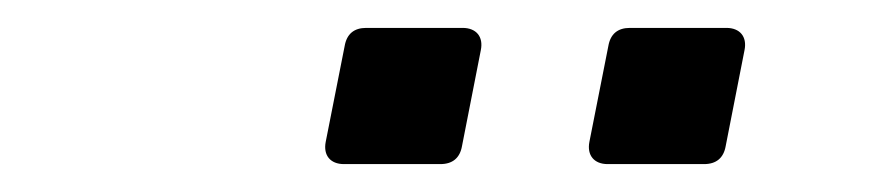

<svg xmlns="http://www.w3.org/2000/svg" viewBox="-20 -778 642 139"><path d="M229 -659.2H298.8C307.6 -659.2 313 -663.6 314.5 -672.4L328.1 -741.7C330.1 -751.5 324.7 -757.8 314.9 -757.8H245.1C236.3 -757.8 231 -753.4 229.5 -744.6L215.8 -675.3C213.9 -665.5 219.2 -659.2 229 -659.2ZM419.9 -659.2H489.7C498.5 -659.2 503.9 -663.6 505.4 -672.4L519 -741.7C521 -751.5 515.6 -757.8 505.9 -757.8H436C427.2 -757.8 421.9 -753.4 420.4 -744.6L406.7 -675.3C404.8 -665.5 410.2 -659.2 419.9 -659.2Z"/></svg>

Font: Hack
Style: Oblique
Weight: 400
Italic angle: -12°
Monospace: yes
Designer: Christopher Simpkins
Foundry: Christopher Simpkins
Version: Version 2.010